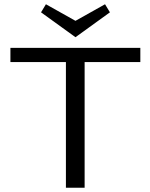

<svg xmlns="http://www.w3.org/2000/svg" viewBox="-20 -883 706 903"><path d="M335 -708 173 -825 196 -863 335 -785 474 -863 497 -825ZM640 -591H378V0H290V-591H29V-658H640Z"/></svg>

Font: Ysabeau SC Medium
Style: Regular
Weight: 500
Designer: Christian Thalmann (Catharsis Fonts)
Version: Version 0.003